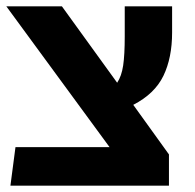

<svg xmlns="http://www.w3.org/2000/svg" viewBox="-32 -588 616 608"><path d="M390 -256 503 -99V0H1L17 -122H315L-12 -568H164L339 -326Q353 -347 358 -380.5Q363 -414 363 -473V-568H513V-485Q513 -405 485.5 -348Q458 -291 390 -256Z"/></svg>

Font: FiraGOUPP
Style: Bold
Weight: 700
Designer: bBox Type
Foundry: bBox Type GmbH
Version: Version 1.001